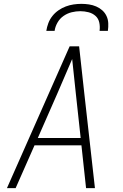

<svg xmlns="http://www.w3.org/2000/svg" viewBox="-20 -975 640 995"><path d="M16 0 341 -735H390L417 -490L472 0H426L402 -222H159L61 0ZM176 -260H398L373 -490Q368 -535 363.5 -579.5Q359 -624 354 -669Q335 -624 315.5 -579.5Q296 -535 277 -490ZM220 -815Q223 -835 230.5 -855Q238 -875 251.5 -892Q265 -909 283 -921.5Q301 -934 321 -941.5Q341 -949 361.5 -952Q382 -955 402 -955Q422 -955 441.5 -952Q461 -949 478.5 -941.5Q496 -934 510 -921.5Q524 -909 532 -892Q540 -875 541 -855Q542 -835 539 -815H496Q499 -837 494.5 -858Q490 -879 475 -892.5Q460 -906 439 -911.5Q418 -917 396 -917Q374 -917 351.5 -911.5Q329 -906 309.5 -892.5Q290 -879 278 -858Q266 -837 263 -815Z"/></svg>

Font: Iosevka SS04 XLt Ex
Style: Italic
Weight: 200
Width: 7
Italic angle: -9°
Monospace: yes
Designer: Belleve Invis
Foundry: Belleve Invis
Version: Version 19.0.0; ttfautohint (v1.8.4)